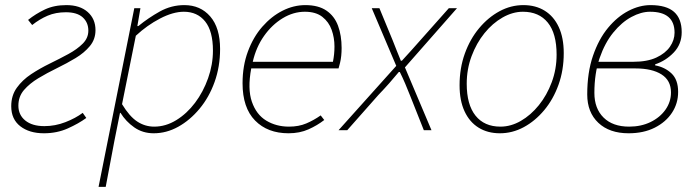

<svg xmlns="http://www.w3.org/2000/svg" viewBox="-20 -510 2724 752"><path d="M152 12Q95 12 59.5 -15.5Q24 -43 24 -94Q24 -136 46 -166.5Q68 -197 102 -219.5Q136 -242 175 -261Q214 -280 248 -298.5Q282 -317 304 -339Q326 -361 326 -390Q326 -422 304 -442Q282 -462 238 -462Q198 -462 166.5 -448.5Q135 -435 106 -412L90 -432Q120 -456 156 -473Q192 -490 240 -490Q293 -490 323.5 -463Q354 -436 354 -392Q354 -356 332 -329.5Q310 -303 276 -282.5Q242 -262 203 -243Q164 -224 130 -203.5Q96 -183 74 -157.5Q52 -132 52 -96Q52 -60 79 -38Q106 -16 154 -16Q196 -16 236 -31.5Q276 -47 304 -68L318 -48Q288 -26 245.5 -7Q203 12 152 12Z M366 222 506 -478H530L518 -408H522Q561 -440 606 -465Q651 -490 702 -490Q765 -490 803.5 -445.5Q842 -401 842 -318Q842 -249 820.5 -189Q799 -129 761.5 -84Q724 -39 678 -13.5Q632 12 582 12Q539 12 506 -11Q473 -34 452 -68H450L428 42L394 222ZM584 -14Q629 -14 670.5 -39.5Q712 -65 744 -107.5Q776 -150 795 -203.5Q814 -257 814 -312Q814 -388 783.5 -426Q753 -464 700 -464Q658 -464 607 -437.5Q556 -411 512 -370L458 -102Q487 -54 517.5 -34Q548 -14 584 -14Z M1110 12Q1028 12 979 -38Q930 -88 930 -184Q930 -252 951 -308.5Q972 -365 1007.5 -405.5Q1043 -446 1086.5 -468Q1130 -490 1176 -490Q1227 -490 1258.5 -468.5Q1290 -447 1304 -409Q1318 -371 1318 -322Q1318 -306 1316.5 -291.5Q1315 -277 1312 -264.5Q1309 -252 1306 -242H964Q949 -162 966.5 -111.5Q984 -61 1023 -37.5Q1062 -14 1112 -14Q1150 -14 1179.5 -26.5Q1209 -39 1236 -58L1250 -40Q1223 -19 1188.5 -3.5Q1154 12 1110 12ZM970 -268H1284Q1287 -283 1288.5 -297.5Q1290 -312 1290 -328Q1290 -362 1279 -393Q1268 -424 1242.5 -444Q1217 -464 1174 -464Q1129 -464 1087 -438.5Q1045 -413 1014 -369Q983 -325 970 -268Z M1306 0 1532 -252 1436 -478H1466L1518 -352Q1527 -330 1534 -311.5Q1541 -293 1550 -272H1554Q1572 -292 1590 -311.5Q1608 -331 1626 -352L1738 -478H1770L1566 -246L1670 0H1640L1586 -136Q1577 -159 1567 -182.5Q1557 -206 1546 -228H1542Q1524 -206 1504.5 -184Q1485 -162 1462 -138L1340 0Z M1938 12Q1890 12 1854.5 -10Q1819 -32 1799.5 -74Q1780 -116 1780 -176Q1780 -243 1800.5 -300Q1821 -357 1856.5 -399.5Q1892 -442 1936.5 -466Q1981 -490 2030 -490Q2078 -490 2113.5 -468Q2149 -446 2168.5 -404Q2188 -362 2188 -302Q2188 -235 2167.5 -178Q2147 -121 2111.5 -78.5Q2076 -36 2031.5 -12Q1987 12 1938 12ZM1940 -14Q1981 -14 2020 -36.5Q2059 -59 2090.5 -98Q2122 -137 2141 -188Q2160 -239 2160 -296Q2160 -379 2125.5 -421.5Q2091 -464 2028 -464Q1988 -464 1948.5 -441.5Q1909 -419 1877.5 -380Q1846 -341 1827 -290Q1808 -239 1808 -182Q1808 -100 1842.5 -57Q1877 -14 1940 -14Z M2442 12Q2367 12 2323.5 -29Q2280 -70 2280 -140Q2280 -226 2302.5 -291.5Q2325 -357 2361.5 -401Q2398 -445 2441.5 -467.5Q2485 -490 2528 -490Q2590 -490 2620 -463.5Q2650 -437 2650 -384Q2650 -337 2619 -304.5Q2588 -272 2546 -258V-254Q2584 -247 2610 -222.5Q2636 -198 2636 -150Q2636 -105 2612 -68.5Q2588 -32 2544.5 -10Q2501 12 2442 12ZM2444 -14Q2491 -14 2528 -32Q2565 -50 2586.5 -80.5Q2608 -111 2608 -148Q2608 -195 2571 -218.5Q2534 -242 2469 -242H2303L2308 -268H2460Q2515 -268 2550.5 -284.5Q2586 -301 2604 -327Q2622 -353 2622 -382Q2622 -464 2526 -464Q2491 -464 2453 -443.5Q2415 -423 2382 -382.5Q2349 -342 2328.5 -282.5Q2308 -223 2308 -146Q2308 -85 2344 -49.5Q2380 -14 2444 -14Z"/></svg>

Font: Source Sans Variable
Style: Italic
Weight: 200
Italic angle: -11°
Designer: Paul D. Hunt
Foundry: Adobe Systems Incorporated
Version: Version 3.006;hotconv 1.0.111;makeotfexe 2.5.65597